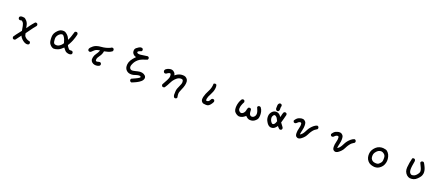

<svg xmlns="http://www.w3.org/2000/svg" viewBox="165 -2733 11169 4841"><g transform="rotate(20 5750.0 -312.5)"><path d="M334.5 137.7 314.9 127.9 313 127 311.5 125Q304.7 115.7 301.8 104.2Q298.8 92.8 299.8 80.1V78.1L300.8 76.7Q320.8 39.1 459.5 -136.2Q448.2 -200.7 436.5 -261.7Q425.3 -322.8 396 -353.5Q369.1 -382.3 353.5 -377.4Q330.1 -370.1 312.5 -372.1L310.5 -372.6L309.1 -373L289.6 -382.8L287.6 -383.8L286.1 -385.7Q271 -405.3 273.4 -430.7V-432.6L274.4 -434.6L285.2 -454.1L286.6 -456.1L288.6 -457Q310.1 -472.7 339.4 -473.6Q366.7 -474.6 396 -469.7Q427.7 -464.4 467.3 -419.9Q477.1 -409.2 485.1 -397.7Q493.2 -386.2 499.8 -373.8Q506.3 -361.3 511.5 -348.1Q516.6 -335 520 -320.8Q530.8 -278.3 538.1 -235.4Q568.4 -278.3 598.6 -320.3Q635.7 -372.1 700.7 -445.8L703.1 -448.7L707 -449.2L732.4 -451.2H735.4L737.8 -450.2L757.3 -440.4L759.3 -439.5L760.3 -438Q767.6 -429.7 770.5 -418.7Q773.4 -407.7 772.5 -394.5V-392.6L771.5 -391.1L761.7 -371.6L761.2 -370.6L760.3 -369.6Q696.3 -293.9 661.6 -242.7Q627 -191.9 566.4 -110.4Q573.2 -79.6 578.6 -55.7Q581.5 -44.9 589.8 -32.7Q598.1 -20.5 612.8 -7.3Q643.1 20 669.4 29.8Q674.8 32.2 680.9 34.2Q687 36.1 693.4 38.1Q699.7 40 706.5 42.2Q713.4 44.4 720.7 46.4Q728 48.3 735.8 50.3L739.3 50.8L741.2 53.7Q748 63 751 74.5Q753.9 85.9 752.9 98.6V100.6L752 102.1L742.2 121.6L741.2 123.5L738.8 125Q716.8 140.6 687.5 138.7Q681.6 138.2 675.8 137.2Q669.9 136.2 664.3 135Q658.7 133.8 653.1 132.1Q647.5 130.4 642.1 128.4Q636.7 126.5 631.3 124Q626 121.6 620.6 118.9Q615.2 116.2 610.4 113.3Q575.2 92.8 548.8 66.4Q522.5 40.5 506.3 16.1Q495.6 0 490.2 -19L381.8 125L381.3 126L380.4 126.5Q363.8 141.1 337.9 138.7H335.9Z M1364.7 13.7Q1333.5 9.3 1307.1 -7.8Q1281.2 -24.9 1254.9 -57.1Q1245.6 -68.4 1238.5 -82Q1231.4 -95.7 1226.8 -111.6Q1222.2 -127.4 1219.7 -145Q1212.9 -197.8 1213.9 -249Q1214.8 -302.2 1236.3 -346.2Q1257.8 -389.6 1300.3 -431.6Q1314.5 -445.8 1328.6 -456.5Q1342.8 -467.3 1356.9 -474.6Q1371.1 -481.9 1385.3 -485.8Q1405.8 -491.7 1425.8 -492.9Q1445.8 -494.1 1465.3 -491.2Q1485.8 -487.8 1506.8 -475.8Q1527.8 -463.9 1549.8 -443.8Q1593.3 -403.3 1607.4 -369.1Q1617.7 -345.2 1630.4 -319.3Q1657.2 -371.6 1676.3 -427.7Q1698.7 -494.1 1718.3 -561.5L1718.8 -564L1721.2 -565.9Q1739.7 -582.5 1765.6 -580.1H1767.1L1769 -579.1L1789.6 -569.3L1791.5 -568.4L1793 -566.4Q1807.1 -547.9 1804.7 -521.5V-521V-520.5Q1794.4 -477.1 1781.2 -434.6Q1768.1 -392.1 1752 -351.1Q1741.2 -324.2 1728.5 -297.6Q1715.8 -271 1701.7 -245.4Q1687.5 -219.7 1671.9 -194.8Q1676.8 -181.2 1685.5 -166.5Q1694.3 -151.9 1707 -136.2Q1733.9 -102.5 1745.6 -96.2Q1757.3 -89.8 1810.1 -92.8H1812.5L1814.9 -91.8L1834.5 -82L1836.4 -81.1L1837.9 -79.1Q1852.1 -60.5 1849.6 -35.2V-33.7L1848.6 -31.7L1838.9 -11.2L1837.9 -9.3L1835.4 -7.8Q1807.1 12.2 1770 8.8Q1734.9 5.9 1699.7 -9.3Q1681.6 -16.6 1659.2 -40.3Q1636.7 -64 1606.9 -105Q1540 -38.1 1482.4 -13.2Q1420.9 13.7 1366.2 13.7H1365.7ZM1450.2 -101.6Q1485.8 -116.7 1515.6 -145.5Q1544.4 -173.3 1562.5 -205.1Q1547.9 -255.4 1532.7 -296.4Q1517.6 -337.9 1489.3 -372.6Q1476.1 -389.2 1462.2 -395Q1448.2 -400.9 1432.6 -397.5Q1398.4 -390.6 1369.1 -362.8Q1358.9 -353.5 1350.3 -343.3Q1341.8 -333 1335 -321.8Q1328.1 -310.5 1322.3 -298.8Q1305.7 -262.7 1308.6 -226.1Q1311.5 -187.5 1315.4 -159.7Q1318.8 -133.8 1334 -113.3Q1347.7 -94.2 1387.2 -92.3Q1408.2 -91.3 1423.8 -93.5Q1439.5 -95.7 1449.2 -101.6H1449.7Z M2480 44.9Q2430.2 36.6 2399.4 8.3Q2384.3 -5.9 2375.5 -20.8Q2366.7 -35.6 2364.3 -50.8Q2360.4 -79.6 2370.1 -128.9Q2380.4 -178.7 2423.8 -238.3Q2432.6 -250.5 2440.9 -263.7Q2449.2 -276.9 2456.1 -290.3Q2462.9 -303.7 2468.8 -317.4Q2474.6 -331.1 2479.5 -344.7Q2434.1 -338.9 2395.5 -326.7Q2352.1 -312.5 2278.3 -236.3L2277.8 -235.8L2277.3 -235.4Q2258.8 -221.2 2233.4 -223.6H2231.4L2230 -224.6L2210.4 -234.4L2208.5 -235.4L2207.5 -236.8Q2192.9 -253.4 2195.3 -279.3V-279.8L2195.8 -280.8Q2206.1 -321.3 2275.9 -376Q2310.5 -403.3 2360.6 -419.2Q2410.6 -435.1 2476.1 -439.5Q2600.1 -447.8 2712.4 -500.5L2712.9 -501.5L2713.9 -503.4L2715.3 -504.4Q2731.9 -519 2757.8 -516.6H2759.8L2761.2 -515.6L2780.8 -505.9L2782.7 -504.9L2784.2 -502.9Q2798.3 -484.4 2795.9 -459V-457L2794.9 -455.6L2783.2 -432.1L2782.2 -429.7L2779.8 -428.7Q2733.9 -396.5 2680.2 -381.3Q2631.8 -367.7 2580.1 -357.9Q2574.2 -316.4 2558.8 -279.5Q2543.5 -242.7 2518.6 -210Q2469.2 -145.5 2465.3 -101.1Q2463.4 -79.6 2467.3 -69.1Q2471.2 -58.6 2479 -56.2Q2501 -49.3 2522.5 -56.6Q2535.2 -61 2549.1 -63.7Q2563 -66.4 2578.6 -67.4H2581.5L2584 -66.4L2603.5 -55.7L2605 -54.2L2606.4 -52.7Q2620.6 -34.2 2618.2 -8.8V-6.8L2617.2 -5.4L2607.4 14.2L2606.4 16.6L2604 17.6Q2577.1 36.6 2545.4 42Q2538.1 43 2530 43.9Q2522 44.9 2513.9 45.2Q2505.9 45.4 2497.6 45.4Q2489.3 45.4 2481 44.9H2480.5Z M3498 142.6Q3487.8 141.6 3478.5 137.5Q3469.2 133.3 3461.4 126.5L3460.9 126L3460.4 125.5Q3453.1 117.2 3450.2 106.4Q3447.3 95.7 3448.2 83V81.1L3449.2 79.6L3459 60.1L3460.4 57.1L3463.9 55.7Q3516.6 32.2 3567.9 7.8Q3619.1 -16.1 3652.3 -40Q3655.8 -42.5 3658.7 -44.9Q3668.9 -53.7 3669.9 -60.3Q3670.9 -66.9 3664.6 -73.7Q3656.2 -83 3642.1 -86.7Q3627.9 -90.3 3606.9 -86.9Q3562 -80.6 3519 -64Q3496.6 -55.7 3473.9 -51Q3451.2 -46.4 3429 -45.9Q3406.7 -45.4 3387.2 -47.9Q3367.7 -50.3 3351.1 -56.2Q3334.5 -62 3319.1 -71.8Q3303.7 -81.5 3290 -95.2Q3261.7 -122.6 3250.5 -160.2Q3239.3 -197.3 3244.1 -252Q3249 -306.6 3283.7 -367.2Q3299.3 -394.5 3325.9 -427.2Q3352.5 -460 3390.1 -497.6Q3350.1 -504.9 3324.7 -527.8Q3320.8 -531.2 3317.4 -534.7Q3314 -538.1 3310.5 -541.5Q3307.1 -544.9 3304.4 -548.3Q3301.8 -551.8 3299.1 -555.2Q3296.4 -558.6 3294.2 -562.3Q3292 -565.9 3290 -569.3Q3288.1 -572.8 3286.6 -576.2Q3285.2 -579.6 3283.7 -583Q3278.8 -596.7 3277.6 -612.8Q3276.4 -628.9 3278.3 -646.5Q3280.8 -665.5 3290.3 -681.9Q3299.8 -698.2 3316.4 -710.9Q3347.2 -734.4 3375.5 -752.4Q3391.1 -762.2 3409.2 -765.9Q3427.2 -769.5 3447.3 -767.6H3449.2L3450.7 -766.6L3470.2 -756.8L3472.2 -755.9L3473.1 -754.4Q3487.8 -737.8 3485.4 -711.9V-710L3484.4 -708.5L3474.6 -689L3472.7 -685.5L3468.8 -684.1Q3445.8 -676.3 3421.4 -666.5Q3418 -665 3414.3 -663.3Q3410.6 -661.6 3407.2 -659.9Q3403.8 -658.2 3400.9 -656.5Q3397.9 -654.8 3395 -652.6Q3392.1 -650.4 3389.4 -648.4Q3386.7 -646.5 3384.8 -644Q3373.5 -633.8 3377.9 -619.1Q3380.4 -611.3 3387.2 -605.7Q3394 -600.1 3407.2 -596.2Q3434.6 -587.9 3481.9 -593.3Q3530.8 -598.6 3572.3 -606.4Q3614.7 -614.3 3660.2 -618.2H3663.1L3665.5 -617.2L3685.1 -607.4L3687 -606.4L3688 -605Q3702.6 -588.4 3700.2 -562.5V-560.5L3699.2 -559.1L3689.5 -539.6L3687.5 -535.6L3683.6 -534.7Q3619.1 -515.1 3556.2 -490.7Q3525.4 -479 3500.5 -464.6Q3475.6 -450.2 3456.5 -433.1Q3418.5 -398.9 3400.4 -374Q3397.5 -370.1 3394.5 -365.7Q3391.6 -361.3 3388.9 -357.2Q3386.2 -353 3383.5 -348.6Q3380.9 -344.2 3378.2 -339.6Q3375.5 -335 3373 -330.3Q3370.6 -325.7 3368.2 -320.8Q3363.3 -311 3359.1 -301.8Q3355 -292.5 3351.1 -283Q3347.2 -273.4 3344.2 -264.2Q3335 -238.3 3337.9 -209Q3340.3 -181.6 3366.2 -161.1Q3375 -154.3 3385.7 -150.6Q3396.5 -147 3410.2 -146.5Q3423.8 -146 3440.4 -149.4Q3453.6 -151.9 3467.3 -154.5Q3481 -157.2 3494.9 -160.4Q3508.8 -163.6 3523.2 -167Q3537.6 -170.4 3552.2 -174.3Q3583 -182.6 3611.6 -184.1Q3640.1 -185.5 3667 -180.7Q3720.7 -169.9 3752.4 -138.2Q3786.1 -104.5 3776.4 -58.6Q3774.9 -52.7 3773.2 -47.4Q3771.5 -42 3769 -36.6Q3766.6 -31.2 3763.9 -25.9Q3761.2 -20.5 3757.8 -15.4Q3754.4 -10.3 3750.5 -5.1Q3746.6 0 3742.2 4.9Q3737.8 9.8 3732.9 14.4Q3728 19 3722.7 23.9Q3680.2 61 3620.6 89.8Q3600.6 99.1 3581.1 108.2Q3561.5 117.2 3542 125.5Q3522.5 133.8 3502.4 142.1L3500.5 142.6Z M4658.7 139.6 4639.2 129.9 4636.7 128.4 4635.3 126Q4618.2 98.6 4616.2 64Q4614.3 31.2 4619.1 -32.7Q4624 -97.7 4667 -181.2Q4708 -260.7 4705.1 -310.1Q4702.6 -356 4681.2 -366.2Q4657.7 -377.4 4624.5 -373Q4590.3 -368.7 4561.5 -352.1Q4532.2 -335 4490.2 -292Q4448.7 -249 4414.1 -176.3Q4378.4 -101.6 4331.1 -32.7L4330.6 -31.2L4329.1 -30.3Q4310.5 -16.1 4285.2 -18.6H4283.2L4281.7 -19.5L4262.2 -29.3L4260.3 -30.3L4258.8 -32.2Q4244.6 -50.8 4247.1 -76.2V-78.1L4248 -79.6Q4285.2 -150.4 4325.7 -221.7Q4364.3 -290.5 4363.3 -342.8Q4362.3 -392.6 4347.7 -404.3Q4333.5 -415.5 4302.2 -400.4Q4284.7 -392.1 4273.4 -385Q4262.2 -377.9 4258.3 -373.5L4257.8 -372.6L4256.8 -372.1Q4237.3 -357.9 4211.9 -360.4H4210L4208.5 -361.3L4189 -371.1L4187 -372.1L4185.5 -374Q4172.4 -391.6 4169.9 -414.1V-415.5V-417Q4172.4 -428.7 4177.2 -439.2Q4182.1 -449.7 4189.9 -458.5L4190.4 -459L4190.9 -459.5Q4225.6 -488.3 4268.1 -500.5Q4310.5 -512.7 4346.7 -508.8Q4365.7 -506.3 4383.8 -496.6Q4401.9 -486.8 4418.9 -469.7Q4448.2 -440.9 4455.6 -394Q4466.8 -403.8 4478.3 -412.4Q4489.7 -420.9 4501.2 -428.5Q4512.7 -436 4524.9 -442.4Q4568.4 -465.3 4611.3 -470.2Q4653.3 -474.6 4690.4 -470.2Q4730 -465.3 4762.2 -434.6Q4794.4 -404.3 4800.8 -359.9Q4806.6 -316.9 4793 -253.9Q4778.8 -191.4 4741.7 -112.3Q4706.1 -36.1 4706.5 8.8Q4707 54.7 4717.3 99.1L4718.3 102.5L4716.8 106L4707 125.5L4706.1 127.4L4704.6 128.4Q4688 143.1 4662.1 140.6H4660.2Z M5444.8 31.2Q5418 27.3 5390.6 24.4Q5358.9 21 5333 -17.1Q5307.1 -54.7 5326.7 -138.7Q5335.9 -179.2 5354.5 -224.6Q5373 -270 5400.4 -321.3Q5454.1 -419.4 5456.1 -530.3V-535.2L5460 -538.1Q5478.5 -552.2 5503.9 -549.8H5505.9L5507.3 -548.8L5526.9 -539.1L5530.3 -537.6L5531.2 -534.2Q5535.6 -523.9 5538.1 -511.7Q5540.5 -499.5 5541.3 -485.1Q5542 -470.7 5540.8 -454.6Q5539.6 -438.5 5537.1 -420.4Q5525.9 -347.2 5477.5 -258.8Q5453.6 -216.3 5439.9 -181.9Q5426.3 -147.5 5422.9 -122.1Q5419.9 -104.5 5420.9 -93.3Q5421.9 -82 5424.1 -76.9Q5426.3 -71.8 5429.7 -70.3Q5436.5 -66.9 5449 -67.9Q5461.4 -68.8 5477.1 -75.2Q5507.3 -86.9 5539.1 -153.8L5540 -155.3L5541.5 -156.7Q5558.1 -171.4 5584 -168.9H5585.9L5587.4 -168L5606.9 -158.2L5608.4 -157.2L5609.9 -155.8Q5618.2 -146.5 5621.1 -134.3Q5624 -122.1 5622.1 -108.9L5621.6 -107.4L5621.1 -106.4Q5601.1 -61 5566.9 -21Q5531.7 20.5 5502.9 26.9Q5476.6 33.2 5445.8 31.2H5445.3Z M6337.4 20.5Q6310.5 16.1 6285.6 3.9Q6261.2 -8.3 6232.4 -33.7Q6202.1 -60.1 6192.4 -106.4Q6183.6 -150.9 6188.5 -203.1Q6193.4 -254.9 6210.4 -306.6Q6216.3 -324.2 6223.4 -340.8Q6230.5 -357.4 6239.3 -373.5Q6248 -389.6 6258.3 -404.8L6259.3 -405.8L6260.3 -406.7Q6276.9 -421.4 6302.7 -418.9H6304.7L6306.2 -418L6325.7 -408.2L6327.6 -407.2L6329.1 -405.3Q6343.3 -386.7 6340.8 -361.3V-359.4L6339.8 -357.4Q6314.5 -311.5 6297.4 -262.2Q6280.3 -214.4 6281.2 -169.9Q6282.2 -128.4 6311 -102.1Q6339.8 -75.7 6367.7 -80.1Q6374.5 -81.1 6381.6 -83.7Q6388.7 -86.4 6395.8 -90.6Q6402.8 -94.7 6410.2 -100.6Q6417.5 -106.4 6424.3 -114.3Q6452.6 -144 6458 -182.1Q6464.4 -224.6 6482.4 -261.2L6483.4 -263.2L6485.4 -264.6Q6503.9 -278.8 6529.3 -276.4H6531.2L6532.7 -275.4L6552.2 -265.6L6554.2 -264.6L6555.7 -262.7Q6571.3 -242.2 6567.4 -213.4Q6569.3 -133.8 6595.2 -106.4Q6619.6 -79.6 6655.8 -85Q6692.9 -90.3 6717.3 -123Q6742.2 -156.2 6740.2 -198.7Q6738.3 -242.7 6722.2 -278.3Q6704.6 -315.4 6690.9 -355L6689.5 -358.9L6691.4 -362.8L6701.2 -382.3L6702.1 -384.3L6704.1 -385.7Q6722.7 -399.9 6749 -397.5H6751L6752.4 -396.5L6772 -386.7L6773.9 -385.7L6775.4 -383.8Q6793.5 -360.8 6805.7 -334.7Q6817.9 -308.6 6824.2 -280.3Q6835.9 -224.1 6833 -179.2Q6831.5 -156.7 6828.9 -138.7Q6826.2 -120.6 6821.8 -106.4Q6817.4 -91.8 6806.4 -76.2Q6795.4 -60.5 6777.8 -43.9Q6742.7 -9.8 6702.4 3.4Q6662.1 16.6 6613.3 10.7Q6565.4 4.9 6508.3 -53.7Q6460.4 -12.7 6424.8 2.9Q6385.7 20.5 6338.9 20.5H6337.9Z M7184.6 7.8Q7146 3.4 7119.6 -20.5Q7106.9 -31.7 7096.7 -43.5Q7086.4 -55.2 7078.6 -66.9Q7064 -89.8 7049.8 -116.7Q7035.6 -144.5 7029.3 -179.2Q7023.4 -213.4 7026.4 -248Q7029.3 -282.7 7043 -311.5Q7049.8 -326.2 7059.3 -339.8Q7068.8 -353.5 7081.1 -366.2Q7106 -392.1 7139.2 -403.8Q7173.3 -415.5 7211.9 -408.2Q7250.5 -400.9 7279.3 -374Q7290 -363.8 7301.5 -350.3Q7313 -336.9 7324.2 -321.3Q7328.6 -336.4 7332.3 -351.3Q7335.9 -366.2 7338.9 -381.8Q7340.3 -388.7 7342 -395.5Q7343.8 -402.3 7345.7 -409.2Q7347.7 -416 7349.9 -422.6Q7352.1 -429.2 7354.5 -435.5Q7356.9 -441.9 7359.6 -448.2Q7362.3 -454.6 7365.2 -460.4L7366.2 -462.4L7368.2 -463.9Q7386.7 -478 7412.1 -475.6H7414.1L7415.5 -474.6L7435.1 -464.8L7437 -463.9L7438 -462.4Q7452.6 -445.8 7450.2 -419.9V-418.9L7449.7 -418Q7432.1 -363.8 7420.9 -306.6Q7409.2 -251 7391.1 -199.7L7463.9 -102.5Q7478 -84 7475.6 -58.6V-56.6L7474.6 -55.2L7464.8 -35.6L7463.9 -33.7L7461.9 -32.2Q7443.4 -18.1 7418 -20.5H7417L7416 -21Q7407.7 -23.4 7397 -32.5Q7386.2 -41.5 7374.3 -54.4Q7362.3 -67.4 7344.7 -88.4Q7331.1 -64.5 7306.6 -40Q7274.9 -7.8 7246.1 1Q7217.8 9.8 7185.1 7.8ZM7232.4 -98.6Q7253.9 -118.7 7266.1 -144Q7277.8 -168.5 7285.2 -194.8Q7267.6 -223.1 7254.9 -252Q7250.5 -261.2 7245.1 -269.5Q7239.7 -277.8 7233.2 -285.2Q7226.6 -292.5 7218.3 -298.8Q7207 -308.6 7196.8 -313Q7186.5 -317.4 7177.7 -317.4Q7171.9 -317.4 7167 -315.7Q7162.1 -314 7157.5 -310.5Q7152.8 -307.1 7148.4 -301.8Q7143.6 -295.4 7139.4 -288.8Q7135.3 -282.2 7131.6 -275.4Q7127.9 -268.6 7125.5 -261.2Q7117.7 -240.2 7122.1 -209.5Q7124.5 -193.4 7128.9 -179.4Q7133.3 -165.5 7139.6 -152.8Q7152.3 -127.9 7171.9 -107.4Q7176.8 -102.5 7181.2 -99.1Q7185.5 -95.7 7189.5 -93.8Q7193.4 -91.8 7196.8 -91.1Q7200.2 -90.3 7203.6 -90.8Q7220.2 -92.3 7232.4 -98.6ZM7227.1 -443.8 7206.5 -436 7204.6 -435.5H7202.6Q7180.7 -437 7163.6 -457.5L7162.1 -459L7161.6 -460.4L7151.9 -487.8L7151.4 -490.2V-492.2Q7155.3 -525.9 7153.8 -562Q7152.8 -582.5 7160.2 -600.6Q7167.5 -618.7 7182.6 -632.8L7184.1 -634.8L7186.5 -635.3L7207 -642.1L7208.5 -642.6H7210Q7221.2 -642.6 7231.4 -637.7Q7241.7 -632.8 7250.5 -624L7252 -622.1L7252.4 -620.1L7259.3 -598.6L7260.3 -595.7L7259.3 -592.8Q7247.1 -552.7 7251 -488.8V-488.3V-487.8Q7250 -463.4 7230 -445.8L7229 -444.8Z M7927.2 29.3Q7906.7 28.3 7878.9 9.8Q7848.6 -10.3 7846.2 -76.2Q7843.8 -138.7 7865.2 -217.8Q7885.7 -293.5 7878.4 -337.9Q7876.5 -351.6 7871.6 -358.9Q7866.7 -366.2 7858.9 -368.9Q7851.1 -371.6 7838.9 -369.6Q7798.8 -363.8 7762.2 -320.8V-320.3H7761.7Q7745.6 -303.7 7720.2 -302.7H7718.8L7717.3 -303.2L7695.8 -309.1L7693.4 -309.6L7691.4 -311.5Q7683.1 -319.8 7678.7 -330.3Q7674.3 -340.8 7673.8 -353V-356L7675.3 -358.9Q7718.8 -427.7 7763.7 -447.3Q7807.1 -466.3 7846.2 -471.7Q7867.2 -474.1 7886.2 -470Q7905.3 -465.8 7921.9 -454.6Q7955.6 -432.1 7965.8 -402.8Q7975.6 -375 7976.1 -321.8Q7976.6 -269.5 7959.5 -198.2Q7954.1 -175.3 7950.2 -156Q7946.3 -136.7 7943.6 -121.6Q7940.9 -106.4 7939.9 -95.2Q7939.5 -88.4 7939.7 -84.5Q7939.9 -80.6 7940.4 -79.1Q7940.9 -79.1 7941.9 -79.3Q7942.9 -79.6 7943.8 -80.1Q7962.9 -89.4 7988.3 -114.7Q8001 -127.9 8012.2 -143.1Q8023.4 -158.2 8033.2 -175.8Q8052.7 -211.4 8072.3 -249Q8092.3 -287.6 8121.6 -322.8Q8150.4 -357.4 8186.5 -388.2Q8223.6 -419.9 8270 -436L8273.4 -437L8276.4 -436L8298.8 -429.2L8300.8 -428.7L8302.2 -427.2Q8321.3 -410.6 8321.3 -382.8V-381.3L8320.8 -379.9L8314 -359.4L8313 -356L8309.6 -354Q8276.9 -334.5 8248 -312.5Q8238.8 -305.7 8229 -295.9Q8219.2 -286.1 8208.7 -273.7Q8198.2 -261.2 8187.5 -246.1Q8176.8 -231 8166.5 -214.8Q8156.2 -198.7 8147 -181.4Q8137.7 -164.1 8128.9 -145.5Q8101.6 -86.9 8057.6 -45.4Q8013.7 -4.9 7988.3 10.3Q7975.1 18.1 7960.2 22.9Q7945.3 27.8 7928.7 29.3H7927.7Z M8927.2 29.3Q8906.7 28.3 8878.9 9.8Q8848.6 -10.3 8846.2 -76.2Q8843.8 -138.7 8865.2 -217.8Q8885.7 -293.5 8878.4 -337.9Q8876.5 -351.6 8871.6 -358.9Q8866.7 -366.2 8858.9 -368.9Q8851.1 -371.6 8838.9 -369.6Q8798.8 -363.8 8762.2 -320.8V-320.3H8761.7Q8745.6 -303.7 8720.2 -302.7H8718.8L8717.3 -303.2L8695.8 -309.1L8693.4 -309.6L8691.4 -311.5Q8683.1 -319.8 8678.7 -330.3Q8674.3 -340.8 8673.8 -353V-356L8675.3 -358.9Q8718.8 -427.7 8763.7 -447.3Q8807.1 -466.3 8846.2 -471.7Q8867.2 -474.1 8886.2 -470Q8905.3 -465.8 8921.9 -454.6Q8955.6 -432.1 8965.8 -402.8Q8975.6 -375 8976.1 -321.8Q8976.6 -269.5 8959.5 -198.2Q8954.1 -175.3 8950.2 -156Q8946.3 -136.7 8943.6 -121.6Q8940.9 -106.4 8939.9 -95.2Q8939.5 -88.4 8939.7 -84.5Q8939.9 -80.6 8940.4 -79.1Q8940.9 -79.1 8941.9 -79.3Q8942.9 -79.6 8943.8 -80.1Q8962.9 -89.4 8988.3 -114.7Q9001 -127.9 9012.2 -143.1Q9023.4 -158.2 9033.2 -175.8Q9052.7 -211.4 9072.3 -249Q9092.3 -287.6 9121.6 -322.8Q9150.4 -357.4 9186.5 -388.2Q9223.6 -419.9 9270 -436L9273.4 -437L9276.4 -436L9298.8 -429.2L9300.8 -428.7L9302.2 -427.2Q9321.3 -410.6 9321.3 -382.8V-381.3L9320.8 -379.9L9314 -359.4L9313 -356L9309.6 -354Q9276.9 -334.5 9248 -312.5Q9238.8 -305.7 9229 -295.9Q9219.2 -286.1 9208.7 -273.7Q9198.2 -261.2 9187.5 -246.1Q9176.8 -231 9166.5 -214.8Q9156.2 -198.7 9147 -181.4Q9137.7 -164.1 9128.9 -145.5Q9101.6 -86.9 9057.6 -45.4Q9013.7 -4.9 8988.3 10.3Q8975.1 18.1 8960.2 22.9Q8945.3 27.8 8928.7 29.3H8927.7Z M9986.8 50.8Q9968.8 49.3 9951.4 46.6Q9934.1 43.9 9917.2 39.6Q9900.4 35.2 9884.3 29.8Q9835 12.2 9800.3 -28.3Q9765.6 -68.4 9752.9 -114.7Q9746.6 -137.2 9744.1 -162.4Q9741.7 -187.5 9743.2 -214.4Q9746.1 -269 9771 -316.9Q9795.9 -364.3 9837.9 -404.3Q9880.9 -445.3 9934.6 -461.4Q9988.3 -477.5 10035.2 -472.7Q10081.1 -467.8 10108.4 -459.5Q10123.5 -455.1 10139.4 -442.6Q10155.3 -430.2 10172.6 -409.7Q10189.9 -389.2 10202.4 -364.3Q10214.8 -339.4 10222.2 -310.1Q10230 -281.2 10232.7 -253.4Q10235.4 -225.6 10233.4 -199.2Q10229.5 -147 10208.5 -98.6Q10188 -49.8 10147.5 -13.7Q10107.9 22 10069.8 36.6Q10050.8 43.5 10030.3 47.1Q10009.8 50.8 9987.3 50.8ZM10057.1 -65.4Q10066.9 -73.7 10075.9 -82.5Q10085 -91.3 10095.2 -101.1Q10113.8 -120.1 10122.8 -139.9Q10131.8 -159.7 10133.8 -186Q10134.8 -200.2 10135.3 -215.1Q10135.7 -230 10135.7 -246.1Q10135.7 -261.2 10133.1 -275.6Q10130.4 -290 10124.5 -304.2Q10119.6 -317.4 10108.9 -329.6Q10098.1 -341.8 10082 -353.5Q10050.3 -376.5 10022 -379.4Q10007.8 -380.9 9991.9 -378.7Q9976.1 -376.5 9958.5 -369.6Q9949.7 -366.7 9941.2 -361.8Q9932.6 -356.9 9923.8 -350.3Q9915 -343.8 9906.2 -335.4Q9897.5 -327.1 9888.7 -317.4Q9853.5 -277.8 9845.2 -242.7Q9836.9 -207.5 9840.8 -164.1Q9844.2 -122.6 9872.1 -93.8Q9881.8 -84 9891.8 -76.4Q9901.9 -68.8 9912.6 -64Q9923.3 -59.1 9935.1 -56.2Q9970.7 -47.9 10005.4 -49.8Q10038.1 -51.8 10057.1 -65.4Z M10917.5 11.7Q10869.6 3.4 10831.1 -32.7Q10793.5 -68.8 10775.9 -116.2Q10758.8 -163.6 10763.7 -225.6Q10768.6 -285.6 10779.3 -350.3Q10790 -415 10806.2 -476.1L10806.6 -479L10809.1 -481Q10825.7 -495.6 10851.6 -493.2H10853.5L10855 -492.2L10874.5 -482.4L10876.5 -481.4L10877.9 -479Q10882.3 -473.6 10885 -467Q10887.7 -460.4 10888.9 -453.6Q10890.1 -446.8 10890.4 -439.2Q10890.6 -431.6 10889.6 -423.3V-422.9Q10877.9 -360.8 10869.1 -298.3Q10860.4 -236.8 10863.3 -185.1Q10866.2 -135.7 10894 -106Q10920.4 -76.7 10953.6 -82Q10989.7 -87.4 11010.7 -99.1Q11021.5 -105.5 11033 -114.5Q11044.4 -123.5 11056.6 -136.2Q11081.1 -161.1 11100.6 -197.8Q11119.6 -232.9 11108.9 -274.9Q11103 -297.4 11095 -318.6Q11086.9 -339.8 11076.2 -359.9Q11054.7 -400.9 11035.2 -444.3L11033.7 -446.8L11034.2 -449.2Q11036.6 -467.8 11048.3 -481.9L11048.8 -482.9L11049.8 -483.4Q11068.4 -497.6 11093.8 -495.1H11095.7L11097.2 -494.1L11116.7 -484.4L11119.1 -482.9L11120.6 -480.5Q11127 -469.7 11133.3 -458.7Q11139.6 -447.8 11145.5 -436.8Q11151.4 -425.8 11157 -414.6Q11162.6 -403.3 11168 -392.1Q11171.9 -384.3 11175 -376.7Q11178.2 -369.1 11181.4 -361.6Q11184.6 -354 11187.3 -346.4Q11189.9 -338.9 11192.1 -331.5Q11194.3 -324.2 11196.5 -316.9Q11198.7 -309.6 11200.2 -302.2Q11210.9 -257.3 11204.6 -213.4Q11197.8 -169.4 11176.3 -134.8Q11155.3 -101.1 11111.3 -57.6Q11066.9 -12.7 11019.5 1.5Q10972.7 15.6 10918.5 11.7H10918Z"/></g></svg>

Font: NaikaiFont
Style: Bold
Weight: 700
Version: Version 1.89